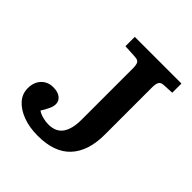

<svg xmlns="http://www.w3.org/2000/svg" viewBox="-192 -838 989 989"><g transform="rotate(45 302.5 -343.0)"><path d="M235 14Q174 14 127 -3.5Q80 -21 52.5 -51.5Q25 -82 25 -123Q25 -167 50 -193.5Q75 -220 115 -220Q148 -220 167 -205.5Q186 -191 186 -168Q186 -152 178.5 -135Q171 -118 153 -88Q167 -78 189.5 -72Q212 -66 232 -66Q286 -66 311 -101.5Q336 -137 336 -204V-578Q336 -603 330 -615Q324 -627 300 -628L228 -632V-700H568V-633L508 -630Q489 -629 482 -617Q475 -605 475 -579V-235Q475 -115 415.5 -50.5Q356 14 235 14Z"/></g></svg>

Font: Literata 7pt SemiBold
Style: Regular
Weight: 600
Designer: Latin by Veronika Burian and Jose Scaglione. Greek by Irene Vlachou. Cyrillic by Vera Evstafieva.
Foundry: TypeTogether
Version: Version 3.002